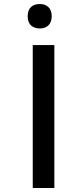

<svg xmlns="http://www.w3.org/2000/svg" viewBox="-20 -939 394 959"><path d="M179.2 -918.9C144.5 -918.9 118.2 -901.4 118.2 -857.9C118.2 -814.9 144.5 -796.9 179.2 -796.9C210.9 -796.9 238.3 -814.9 238.3 -857.9C238.3 -901.4 210.9 -918.9 179.2 -918.9ZM251.5 -713.9H143.6V0H251.5Z"/></svg>

Font: Noto Reveo Sans
Style: Regular
Weight: 500
Designer: Monotype Design Team
Foundry: Monotype Imaging Inc.
Version: Version 2.007